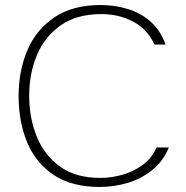

<svg xmlns="http://www.w3.org/2000/svg" viewBox="-20 -735 739 763"><path d="M376 8Q266 8 194.5 -39Q123 -86 88.5 -168Q54 -250 54 -353Q54 -455 89.5 -537Q125 -619 197.5 -667Q270 -715 379 -715Q437 -715 488.5 -699Q540 -683 579 -648.5Q618 -614 638 -558H594Q565 -620 508.5 -649.5Q452 -679 383 -679Q285 -679 221.5 -634.5Q158 -590 127 -516.5Q96 -443 96 -355Q96 -267 126 -192.5Q156 -118 218.5 -73Q281 -28 378 -28Q422 -28 466.5 -40.5Q511 -53 547.5 -80Q584 -107 602 -149H651Q629 -95 586 -60Q543 -25 488.5 -8.5Q434 8 376 8Z"/></svg>

Font: Onest Thin
Style: Regular
Weight: 250
Designer: Dmitri Voloshin, Andrey Kudryavtsev
Foundry: Dmitri Voloshin, Andrey Kudryavtsev
Version: Version 1.000;gftools[0.9.33]